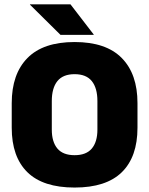

<svg xmlns="http://www.w3.org/2000/svg" viewBox="-20 -847 687 884"><path d="M323.5 16.5Q178 16.5 106 -54.2Q34 -125 34 -259V-372Q34 -506.5 106.5 -580Q179 -653.5 323.5 -653.5Q468 -653.5 540.5 -580Q613 -506.5 613 -372V-259Q613 -125 541 -54.2Q469 16.5 323.5 16.5ZM323.5 -132.5Q377 -132.5 402.8 -163.2Q428.5 -194 428.5 -250V-381.5Q428.5 -441.5 402.8 -473.5Q377 -505.5 323.5 -505.5Q270 -505.5 244.2 -473.5Q218.5 -441.5 218.5 -381.5V-250Q218.5 -194 244.2 -163.2Q270 -132.5 323.5 -132.5ZM411.5 -688 304.5 -827H118V-825.5L258.5 -686.5H411.5Z"/></svg>

Font: Anek Malayalam ExtraBold
Style: Regular
Weight: 800
Version: Version 1.003